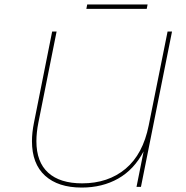

<svg xmlns="http://www.w3.org/2000/svg" viewBox="-20 -842 840 865"><path d="M755 -700 615 0H595L627 -160Q584 -78 512.5 -37.5Q441 3 348 3Q242 3 183 -50.5Q124 -104 124 -206Q124 -244 133 -289L215 -700H235L153 -290Q144 -245 144 -206Q144 -112 197 -64Q250 -16 350 -16Q467 -16 545.5 -81.5Q624 -147 650 -277L735 -700ZM373 -822H645L641 -802H369Z"/></svg>

Font: Montserrat Alternates Thin
Style: Italic
Weight: 250
Italic angle: -11.3°
Designer: Julieta Ulanovsky
Foundry: Julieta Ulanovsky
Version: Version 7.200